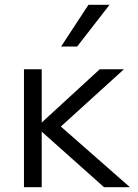

<svg xmlns="http://www.w3.org/2000/svg" viewBox="-20 -781 576 801"><path d="M414 0 128 -255H138L396 -492H497L226 -246L201 -282L522 0ZM80 0V-492H154V0ZM437 -761 302 -587H235L349 -761Z"/></svg>

Font: Wix Madefor Display
Style: Regular
Weight: 400
Designer: Dalton Maag Ltd
Foundry: Dalton Maag Ltd
Version: Version 3.100